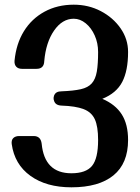

<svg xmlns="http://www.w3.org/2000/svg" viewBox="-20 -789 597 820"><path d="M30 -174Q28 -191 37 -199.5Q46 -208 62 -208H124Q154 -208 158 -175Q170 -49 285 -49Q347 -49 373 -80.5Q399 -112 399 -191Q399 -249 385 -279.5Q371 -310 337 -323Q303 -336 243 -338Q217 -339 211 -358Q211 -358 211 -358Q210 -360 210 -362Q209 -364 209 -365Q209 -366 209 -363Q209 -366 209 -369Q209 -371 209 -373Q209 -375 210 -376Q210 -377 210 -378Q211 -380 211 -381Q211 -382 212 -383Q219 -399 243 -399Q294 -401 325 -408Q356 -415 372 -433Q388 -451 393.5 -483.5Q399 -516 399 -567Q399 -605 384.5 -637.5Q370 -670 346 -689.5Q322 -709 295 -709Q246 -709 211 -658.5Q176 -608 169 -528Q168 -495 136 -495H74Q58 -495 49.5 -504Q41 -513 42 -529Q49 -602 82 -655.5Q115 -709 170 -739Q225 -769 295 -769Q358 -769 410.5 -741.5Q463 -714 495 -668Q527 -622 527 -567Q527 -487 502 -439Q477 -391 417 -367Q473 -343 500 -300.5Q527 -258 527 -191Q527 -91 464.5 -40Q402 11 285 11Q178 11 110 -38Q42 -87 30 -174Z"/></svg>

Font: Yusei Magic
Style: Regular
Weight: 400
Designer: Tanukizamurai
Foundry: Yusei Magic Project
Version: Version 1.200